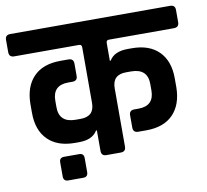

<svg xmlns="http://www.w3.org/2000/svg" viewBox="-109 -709 948 880"><g transform="rotate(-10 365.5 -269.5)"><path d="M422 -505V-423H426Q449 -462 512 -462H531Q612 -462 656.5 -417.5Q701 -373 701 -292V-250Q700 -170 656.5 -125Q613 -80 531 -80H494Q470 -80 470 -104V-161Q470 -184 494 -184H513Q586 -184 586 -256V-286Q586 -358 509 -358H486Q422 -358 422 -295V-24Q422 0 398 0H331Q308 0 308 -24V-119H304Q281 -80 218 -80H199Q118 -80 73.5 -124.5Q29 -169 29 -250V-292Q30 -372 73.5 -417Q117 -462 199 -462H236Q260 -462 260 -438V-381Q260 -358 236 -358H217Q144 -358 144 -286V-256Q144 -184 221 -184H244Q308 -184 308 -247V-505Q308 -519 296 -519H-6Q-30 -519 -30 -543V-600Q-30 -623 -6 -623H737Q761 -623 761 -600V-543Q761 -519 737 -519H434Q422 -519 422 -505ZM231 -4V61Q231 84 209 84H139Q117 84 117 61V-4Q117 -26 139 -26H209Q231 -26 231 -4Z"/></g></svg>

Font: Rajdhani
Style: Bold
Weight: 700
Designer: Satya Rajpurohit, Jyotish Sonowal
Foundry: Indian Type Foundry
Version: Version 1.201 February 1, 2022